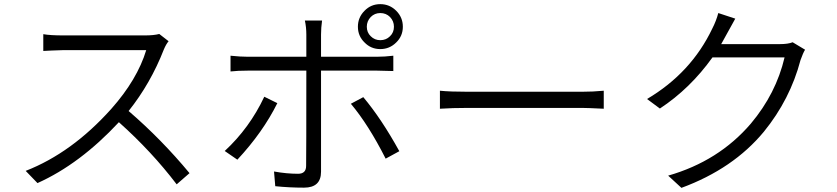

<svg xmlns="http://www.w3.org/2000/svg" viewBox="-20 -866 4040 927"><path d="M794 -667Q782 -653 771 -627Q707 -463 601 -330Q760 -193 895 -30L833 24Q712 -135 554 -276Q366 -74 161 18L104 -41Q327 -128 517 -340Q643 -482 686 -624H287Q266 -624 228 -622L189 -620V-701Q222 -695 287 -695H679Q723 -695 749 -702Z M1770 -691Q1789 -672 1816 -672Q1844 -672 1863 -691Q1882 -709 1882 -737Q1882 -764 1863 -784Q1844 -803 1816 -803Q1789 -803 1770 -784Q1751 -764 1751 -737Q1751 -709 1770 -691ZM1740 -814Q1771 -846 1816 -846Q1861 -846 1893 -814Q1925 -782 1925 -737Q1925 -692 1893 -661Q1861 -629 1816 -629Q1771 -629 1740 -661Q1708 -692 1708 -737Q1708 -782 1740 -814ZM1319 -368Q1249 -227 1126 -95L1065 -137Q1185 -248 1256 -399ZM1734 -397Q1822 -292 1908 -136L1842 -100Q1759 -264 1674 -365ZM1093 -597Q1140 -592 1176 -592H1459V-699Q1459 -734 1452 -767H1535Q1530 -732 1530 -699V-592H1800Q1837 -592 1879 -597V-523Q1827 -525 1801 -525H1530V-37Q1530 40 1448 40Q1377 40 1309 33L1303 -38Q1364 -27 1419 -27Q1458 -27 1458 -65Q1459 -123 1459 -516V-525H1176Q1128 -525 1093 -521Z M2104 -428Q2152 -423 2239 -423H2789Q2843 -423 2895 -428V-341Q2815 -345 2790 -345H2239Q2164 -345 2104 -341Z M3530 -776 3462 -653H3745Q3785 -653 3807 -662L3867 -626Q3857 -610 3845 -576Q3795 -386 3668 -230Q3520 -51 3270 41L3206 -18Q3450 -88 3605 -269Q3727 -414 3768 -589H3420Q3312 -438 3166 -342L3104 -388Q3317 -514 3419 -728Q3438 -765 3448 -803Z"/></svg>

Font: Source Han Sans CN Normal
Style: Regular
Weight: 350
Designer: Ryoko NISHIZUKA 西塚涼子 (kana, bopomofo & ideographs); Paul D. Hunt (Latin, Greek & Cyrillic); Sandoll Communications 산돌커뮤니
Foundry: Adobe
Version: Version 2.004;hotconv 1.0.118;makeotfexe 2.5.65603